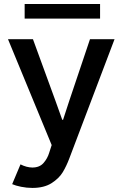

<svg xmlns="http://www.w3.org/2000/svg" viewBox="-20 -714 597 947"><path d="M40 194.3 81.1 96.7Q95.2 104 110.6 108.2Q126 112.3 139.6 112.3Q175.3 112.3 194.8 89.8Q214.4 67.4 222.7 39.1L234.9 1.5L19.5 -520.5H142.6L253.9 -215.8L287.1 -123H291L321.3 -215.8L423.8 -520.5H544.9L322.3 66.4Q307.6 105.5 289.3 135.7Q271 166 234.1 189.5Q197.3 212.9 139.6 212.9Q111.8 212.9 84.2 207.3Q56.6 201.7 40 194.3ZM101.6 -694.3H473.6V-622.1H101.6Z"/></svg>

Font: Reddit Sans Chocolate SemiBold
Style: Regular
Weight: 600
Designer: Stephen Hutchings
Foundry: Reddit
Version: Version 1.011